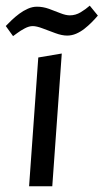

<svg xmlns="http://www.w3.org/2000/svg" viewBox="-56 -648 360 668"><path d="M45.2 0 77.2 -448 158.9 -461.8 125.9 0ZM-10.6 -522.3 -35.9 -557.5Q-26.9 -567 -15 -578.3Q-3.1 -589.6 11.1 -600.2Q25.3 -610.8 41 -617.7Q56.7 -624.7 72.7 -624.7Q93.7 -624.7 114.5 -617.2Q135.3 -609.6 154.1 -602.1Q172.9 -594.6 186.9 -594.6Q206.9 -594.6 224.7 -605.3Q242.4 -616 256.3 -628.3L284.5 -593.7Q275.3 -582.9 263.4 -570.8Q251.4 -558.7 237.8 -548Q224.2 -537.3 208.9 -530.7Q193.5 -524.2 177.5 -524.2Q159.5 -524.2 136.5 -532.7Q113.5 -541.2 92.3 -549.2Q71.1 -557.2 58.1 -557.2Q45.1 -557.2 30.4 -549.4Q15.6 -541.6 4.4 -533.2Q-6.9 -524.8 -10.6 -522.3Z"/></svg>

Font: Ancizar Sans Thin
Style: Italic
Weight: 100
Italic angle: -4°
Designer: Cesar Puertas, Viviana Monsalve, Julian Moncada, Julian Prieto, Jose Castro, Mariel Hernandez, Felipe Aragon, Sara Alarc
Version: Version 8.100